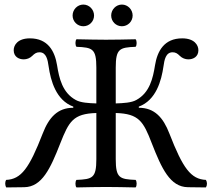

<svg xmlns="http://www.w3.org/2000/svg" viewBox="-20 -819 929 841"><path d="M487 -122V-324C589 -321 608 -287 645 -191C688 -81 725 0 803 1L882 2C888 -8 888 -21 882 -31C816 -34 781 -82 722 -234C695 -304 657 -347 588 -347V-352C664 -380 687 -466 696 -528C700 -557 706 -590 736 -590C749 -590 757 -585 768 -574C778 -564 792 -559 805 -559C826 -559 849 -570 849 -599C849 -622 831 -651 778 -651C699 -651 669 -595 659 -533C650 -477 636 -413 577 -381C556 -369 520 -367 487 -366V-523C487 -606 504 -611 574 -614C580 -620 580 -641 574 -647C530 -646 483 -645 444 -645C411 -645 362 -646 315 -647C309 -641 309 -620 315 -614C385 -611 402 -606 402 -523V-366C369 -367 333 -369 312 -381C253 -413 239 -477 230 -533C220 -595 190 -651 111 -651C58 -651 40 -622 40 -599C40 -570 63 -559 84 -559C97 -559 111 -564 121 -574C132 -585 140 -590 153 -590C183 -590 189 -557 193 -528C202 -466 225 -380 301 -352V-347C232 -347 194 -304 167 -234C108 -82 73 -34 7 -31C1 -21 2 -8 7 2L86 1C164 0 201 -81 244 -191C282 -287 300 -321 402 -324V-122C402 -39 385 -34 315 -31C309 -25 309 -4 315 2C360 1 409 0 445 0C481 0 529 1 574 2C580 -4 580 -25 574 -31C504 -34 487 -39 487 -122ZM298 -751C298 -725 319 -704 345 -704C371 -704 392 -725 392 -751C392 -777 371 -799 345 -799C319 -799 298 -777 298 -751ZM467 -751C467 -725 488 -704 514 -704C540 -704 561 -725 561 -751C561 -777 540 -799 514 -799C488 -799 467 -777 467 -751Z"/></svg>

Font: Libertinus Serif
Style: Regular
Weight: 400
Designer: Philipp H. Poll, Khaled Hosny
Foundry: Caleb Maclennan
Version: Version 7.050;RELEASE